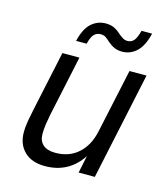

<svg xmlns="http://www.w3.org/2000/svg" viewBox="-111 -816 796 915"><g transform="rotate(15 287.5 -359.0)"><path d="M195 12Q130 12 93.5 -23.5Q57 -59 57 -118Q57 -147 63 -180Q69 -213 75 -240L137 -530H221L157 -230Q152 -205 148.5 -181.5Q145 -158 145 -133Q145 -99 166 -80.5Q187 -62 227 -62Q295 -62 340 -102.5Q385 -143 400 -214L468 -530H552L439 0H359L377 -86Q313 12 195 12ZM409 -610Q388 -610 371 -617.5Q354 -625 339 -638Q324 -652 314.5 -658Q305 -664 290 -664Q272 -664 259 -651.5Q246 -639 237 -603H185Q200 -666 230.5 -693Q261 -720 301 -720Q325 -720 342 -712Q359 -704 374 -690Q388 -678 398.5 -672Q409 -666 421 -666Q440 -666 452 -679.5Q464 -693 474 -730H526Q511 -667 480.5 -638.5Q450 -610 409 -610Z"/></g></svg>

Font: Geist Regular
Style: Italic
Weight: 400
Italic angle: -12°
Designer: Basement.studio, Andrés Briganti, Mateo Zaragoza
Foundry: Basement.studio, Vercel, Andrés Briganti, Guido Ferreyra, Mateo Zaragoza
Version: Version 1.500; ttfautohint (v1.8.4.7-5d5b)